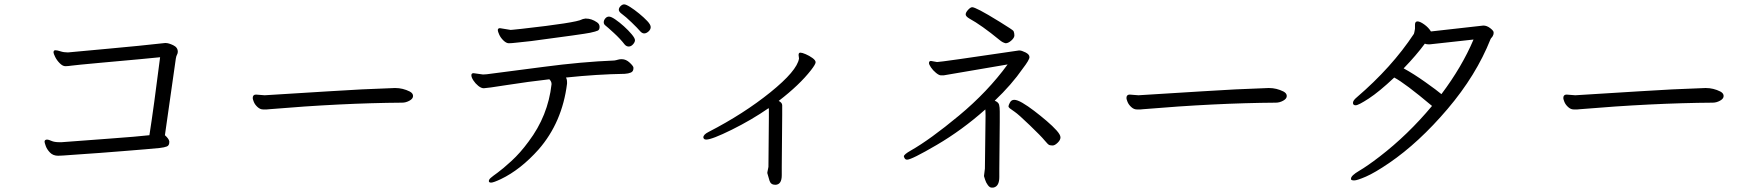

<svg xmlns="http://www.w3.org/2000/svg" viewBox="-20 -790 8040 879"><path d="M184 -141Q184 -151 196 -151Q202 -151 215.5 -145Q229 -139 252 -139H262Q339 -145 476 -155Q613 -165 664 -171Q684 -298 713 -528Q676 -524 620.5 -519Q565 -514 444.5 -503Q324 -492 307.5 -489.5Q291 -487 279 -487Q267 -487 253.5 -500.5Q240 -514 232.5 -529.5Q225 -545 225 -550Q225 -560 233.5 -560Q242 -560 257 -555Q272 -550 291 -550L302 -551Q342 -555 480.5 -567.5Q619 -580 735 -593H739Q752 -593 773 -583Q794 -573 794 -553Q794 -546 790.5 -540Q787 -534 785 -522L735 -171Q753 -155 755 -143V-139Q755 -124 744 -119.5Q733 -115 711 -112.5Q689 -110 645 -106.5Q601 -103 547 -98.5Q493 -94 438.5 -90Q384 -86 339 -83Q294 -80 269 -78L246 -77Q223 -77 209 -91.5Q195 -106 189.5 -121.5Q184 -137 184 -141Z M1152 -357 1190 -354H1194Q1334 -362 1484.5 -372Q1635 -382 1787 -387H1790Q1824 -387 1856 -371Q1871 -363 1871 -350.5Q1871 -338 1854.5 -329Q1838 -320 1821 -320Q1543 -318 1213 -290Q1207 -289 1202 -289H1184Q1171 -289 1159 -300Q1147 -311 1142 -323.5Q1137 -336 1137 -341Q1137 -357 1152 -357Z M2148 -455 2191 -449 2208 -450Q2296 -461 2469.5 -484Q2643 -507 2792 -513Q2800 -514 2808 -516.5Q2816 -519 2824 -519H2827Q2846 -519 2863 -503Q2880 -487 2880 -480V-478Q2880 -463 2868.5 -458Q2857 -453 2840 -452Q2713 -450 2571 -435Q2576 -427 2576 -414V-407Q2554 -230 2446 -106Q2363 -13 2273 30Q2239 46 2228.5 46Q2218 46 2218 39Q2218 32 2226.5 24.5Q2235 17 2258 0.5Q2281 -16 2321.5 -53Q2362 -90 2400 -142Q2489 -260 2505 -404V-406Q2505 -417 2495 -427Q2398 -416 2302.5 -401Q2207 -386 2195 -386Q2183 -386 2169.5 -397Q2156 -408 2147 -422Q2138 -436 2138 -445.5Q2138 -455 2148 -455ZM2318 -653 2329 -654Q2337 -655 2368 -658Q2618 -686 2644 -701Q2648 -703 2652 -703.5Q2656 -704 2660 -705H2663Q2688 -705 2713 -688Q2725 -680 2725 -667Q2725 -654 2717 -650Q2709 -646 2681.5 -640Q2654 -634 2412 -602L2347 -595Q2321 -592 2309.5 -592Q2298 -592 2285 -604.5Q2272 -617 2265.5 -631.5Q2259 -646 2259 -652Q2259 -661 2269 -661ZM2840 -586Q2820 -612 2790 -639.5Q2760 -667 2752 -673Q2744 -679 2744 -688Q2744 -697 2751 -705.5Q2758 -714 2768 -714Q2778 -714 2797 -701Q2816 -688 2836.5 -669.5Q2857 -651 2872 -633Q2887 -615 2887 -606Q2887 -597 2878 -587Q2869 -577 2858.5 -577Q2848 -577 2840 -586ZM2906 -728Q2928 -710 2943.5 -693.5Q2959 -677 2959 -666Q2959 -655 2949 -646Q2939 -637 2929 -637Q2919 -637 2909 -649Q2899 -661 2871.5 -687.5Q2844 -714 2828.5 -725Q2813 -736 2813 -745Q2813 -754 2821 -762Q2829 -770 2837.5 -770Q2846 -770 2865 -758Q2884 -746 2906 -728Z M3559 12Q3559 56 3529 56Q3509 56 3503 37.5Q3497 19 3493 3V-1L3498 -26L3500 -252V-290Q3500 -293 3499 -295Q3421 -241 3330 -196Q3239 -151 3213 -151Q3206 -151 3203 -154.5Q3200 -158 3200 -161Q3200 -174 3224 -186Q3385 -269 3507 -367.5Q3629 -466 3638 -522L3636 -538Q3636 -549 3644 -549Q3652 -549 3668.5 -542Q3685 -535 3699.5 -524.5Q3714 -514 3714 -505Q3714 -496 3693 -469Q3640 -401 3545 -328Q3561 -320 3561 -308V-264L3559 -26Z M4771.5 -236.5Q4799 -213 4817 -193Q4835 -173 4835 -161Q4835 -149 4822 -136.5Q4809 -124 4799.5 -124Q4790 -124 4784 -126Q4778 -128 4762 -147.5Q4746 -167 4694 -217Q4642 -267 4625.5 -278Q4609 -289 4603 -294Q4597 -299 4597 -303.5Q4597 -308 4603.5 -320.5Q4610 -333 4623.5 -333Q4637 -333 4661 -319Q4685 -305 4714.5 -282.5Q4744 -260 4771.5 -236.5ZM4557 -232 4555 -16V20Q4555 61 4531 68Q4529 69 4520 69Q4511 69 4502.5 57.5Q4494 46 4490 33Q4486 20 4485 17V14L4489 -18L4492 -261Q4492 -273 4491.5 -280.5Q4491 -288 4491 -289Q4384 -194 4268.5 -126.5Q4153 -59 4133 -59Q4125 -59 4121.5 -65.5Q4118 -72 4118 -74Q4118 -83 4150 -101Q4238 -151 4370 -260.5Q4502 -370 4593 -495L4300 -445H4288Q4279 -445 4265 -456.5Q4251 -468 4242 -481.5Q4233 -495 4233 -501Q4233 -511 4242 -511L4270 -506Q4287 -506 4645 -559H4647Q4657 -559 4675 -550Q4693 -541 4693 -528.5Q4693 -516 4663 -477Q4611 -402 4534 -329Q4551 -322 4554 -310.5Q4557 -299 4557 -280ZM4584 -592Q4570 -595 4556 -607Q4473 -675 4418 -705Q4401 -715 4401 -724Q4401 -733 4412 -745Q4423 -757 4431 -757Q4439 -757 4468 -742Q4497 -727 4557 -690Q4617 -653 4620 -648Q4624 -639 4624 -628Q4624 -617 4610 -604.5Q4596 -592 4584 -592Z M5152 -357 5190 -354H5194Q5334 -362 5484.5 -372Q5635 -382 5787 -387H5790Q5824 -387 5856 -371Q5871 -363 5871 -350.5Q5871 -338 5854.5 -329Q5838 -320 5821 -320Q5543 -318 5213 -290Q5207 -289 5202 -289H5184Q5171 -289 5159 -300Q5147 -311 5142 -323.5Q5137 -336 5137 -341Q5137 -357 5152 -357Z M6726 -609 6526 -587H6519Q6511 -587 6503 -590Q6464 -537 6406 -477Q6452 -452 6505.5 -414Q6559 -376 6579 -359Q6673 -484 6726 -609ZM6531 -646 6771 -673Q6787 -673 6802.5 -661Q6818 -649 6818 -642Q6818 -635 6817 -632Q6816 -629 6814 -625Q6812 -621 6809 -618Q6806 -615 6804 -611Q6738 -445 6607 -291Q6476 -137 6340 -44Q6274 1 6233.5 18.5Q6193 36 6180 36Q6167 36 6165 31V28Q6165 14 6202.5 -8Q6240 -30 6296 -73Q6426 -173 6536 -305Q6411 -410 6363 -435Q6294 -370 6246.5 -339Q6199 -308 6186.5 -308Q6174 -308 6174 -319Q6174 -330 6191 -344Q6352 -482 6453 -635Q6455 -640 6458 -658V-677Q6458 -692 6469.5 -692Q6481 -692 6500.5 -678Q6520 -664 6531 -646Z M7152 -357 7190 -354H7194Q7334 -362 7484.5 -372Q7635 -382 7787 -387H7790Q7824 -387 7856 -371Q7871 -363 7871 -350.5Q7871 -338 7854.5 -329Q7838 -320 7821 -320Q7543 -318 7213 -290Q7207 -289 7202 -289H7184Q7171 -289 7159 -300Q7147 -311 7142 -323.5Q7137 -336 7137 -341Q7137 -357 7152 -357Z"/></svg>

Font: LXGW Bright GB
Style: Regular
Weight: 400
Designer: Christian Thalmann (Catharsis Fonts)
Foundry: LXGW / Christian Thalmann (Catharsis Fonts) / Fontworks Inc.
Version: Version 5.510